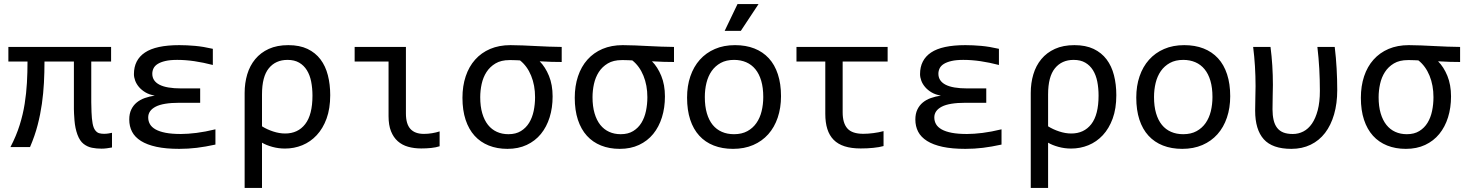

<svg xmlns="http://www.w3.org/2000/svg" viewBox="-20 -720 7187 940"><path d="M528.3 2V-69.8C522.5 -68.5 516.3 -67.4 509.8 -66.4C503.3 -65.4 496.4 -64.9 489.3 -64.9C480.1 -64.9 472.2 -65.9 465.3 -67.9C458.5 -69.8 452.1 -74.5 446.3 -82C440.4 -89.5 436.1 -100.8 433.3 -116C430.6 -131.1 428.8 -149.6 428 -171.4C427.2 -193.2 426.8 -209.3 426.8 -219.7V-418.9H523.9V-490.2H21V-418.9H114.7C114.7 -383.5 113.8 -348.6 111.8 -314.5C109.9 -280.3 106.2 -246.1 100.8 -211.9C95.5 -177.7 87.3 -143.1 76.4 -108.2C65.5 -73.2 50.5 -37.1 31.2 0H127C142.9 -37.1 155.4 -73.1 164.3 -107.9C173.3 -142.7 180.2 -177.3 185.1 -211.7C189.9 -246 193.3 -280.3 195.1 -314.5C196.9 -348.6 197.8 -383.5 197.8 -418.9H341.8V-185.3C341.8 -173.7 342.8 -155.4 344.7 -130.1C346.7 -104.9 351.5 -81.9 359.1 -61C366.8 -40.2 376.9 -25 389.4 -15.4C401.9 -5.8 415.5 0.5 430.2 3.4C444.8 6.3 460.4 7.8 477.1 7.8C485.5 7.8 494.1 7.2 502.7 6.1C511.3 5 519.9 3.6 528.3 2Z M1034.7 -12.2V-86.9C1001.5 -78.8 970.5 -72.9 941.9 -69.3C913.2 -65.8 887.9 -64 865.7 -64C836.4 -64 811.6 -65.9 791.3 -69.8C770.9 -73.7 754.4 -79.3 741.7 -86.4C729 -93.6 719.8 -102.1 714.1 -112.1C708.4 -122 705.6 -133 705.6 -145C705.6 -167.5 717.8 -185.1 742.2 -197.8C766.6 -210.4 805.2 -216.8 857.9 -216.8H960V-287.1H867.7C819.5 -287.1 783.8 -293.2 760.5 -305.4C737.2 -317.6 725.6 -335.4 725.6 -358.9C725.6 -368.3 727.6 -377.2 731.7 -385.5C735.8 -393.8 742.6 -401 752.2 -407C761.8 -413 774.3 -417.8 789.8 -421.4C805.3 -425 824.5 -426.8 847.7 -426.8C875.3 -426.8 903.5 -424.6 932.1 -420.4C960.8 -416.2 990.7 -410 1022 -401.9V-481C991.4 -488.1 962.4 -492.9 935.1 -495.4C907.7 -497.8 882 -499 857.9 -499C781.7 -499 725.7 -487 689.7 -462.9C653.7 -438.8 635.7 -403.5 635.7 -356.9C635.7 -346.8 637.8 -336.3 641.8 -325.2C645.9 -314.1 652.2 -303.6 660.6 -293.7C669.1 -283.8 679.7 -275.1 692.4 -267.6C705.1 -260.1 720.2 -254.9 737.8 -252C720.2 -249.3 703.9 -245.4 688.7 -240C673.6 -234.6 660.4 -227.3 649.2 -218C637.9 -208.7 629.1 -197.3 622.6 -183.6C616 -169.9 612.8 -153.6 612.8 -134.8C612.8 -112.6 617.4 -92.8 626.5 -75.2C635.6 -57.6 650.1 -42.6 669.9 -30C689.8 -17.5 715.2 -7.9 746.1 -1.2C777 5.5 814.3 8.8 857.9 8.8C886.6 8.8 915 7.1 943.4 3.7C971.7 0.2 1002.1 -5 1034.7 -12.2Z M1596.7 -253.9C1596.7 -289.1 1592.9 -321.6 1585.2 -351.6C1577.6 -381.5 1565.5 -407.4 1549.1 -429.2C1532.6 -451 1511.5 -468.1 1485.6 -480.5C1459.7 -492.8 1428.4 -499 1391.6 -499C1354.8 -499 1323 -492.9 1296.1 -480.7C1269.3 -468.5 1247.1 -451.7 1229.5 -430.4C1211.9 -409.1 1198.9 -384.3 1190.4 -356C1182 -327.6 1177.7 -297.4 1177.7 -265.1V200.2H1262.7V-21.5C1276.4 -13.3 1293.2 -6.5 1313.2 -1C1333.3 4.6 1354 7.3 1375.5 7.3C1405.1 7.3 1433.3 1.9 1460 -9C1486.7 -19.9 1510.2 -36.3 1530.5 -58.1C1550.9 -79.9 1567 -107.1 1578.9 -139.6C1590.7 -172.2 1596.7 -210.3 1596.7 -253.9ZM1509.8 -252C1509.8 -189.5 1497.9 -142.9 1474.1 -112.3C1450.4 -81.7 1417.6 -66.4 1376 -66.4C1357.1 -66.4 1337.5 -69.7 1317.1 -76.4C1296.8 -83.1 1278.6 -91.5 1262.7 -101.6V-257.8C1262.7 -315.8 1273.8 -358.4 1296.1 -385.7C1318.4 -413.1 1349 -426.8 1387.7 -426.8C1410.2 -426.8 1429.1 -422.3 1444.6 -413.3C1460 -404.4 1472.7 -392 1482.4 -376.2C1492.2 -360.4 1499.2 -341.9 1503.4 -320.6C1507.6 -299.2 1509.8 -276.4 1509.8 -252Z M2132.3 -3.9V-76.7C2121.3 -73.1 2109 -70.1 2095.7 -67.9C2082.4 -65.6 2068.8 -64.5 2055.2 -64.5C2026.2 -64.5 2004.3 -72.5 1989.5 -88.6C1974.7 -104.7 1967.3 -130 1967.3 -164.6V-490.2H1716.3V-418.9H1882.3V-150.9C1882.3 -121.9 1886.3 -97.4 1894.3 -77.4C1902.3 -57.4 1913.3 -41.1 1927.5 -28.6C1941.7 -16 1958.5 -7 1978 -1.5C1997.6 4.1 2019 6.8 2042.5 6.8C2059.4 6.8 2075.6 6 2091.1 4.4C2106.5 2.8 2120.3 0 2132.3 -3.9Z M2622.1 -419.9C2645.2 -418.6 2664.7 -417.7 2680.7 -417.2C2696.6 -416.7 2713.1 -416.5 2730 -416.5V-490.2C2709.8 -490.2 2689 -490.7 2667.5 -491.7L2603 -494.6C2581.5 -495.6 2560.3 -496.6 2539.3 -497.6C2518.3 -498.5 2498.2 -499 2479 -499C2441.9 -499 2408.9 -492.8 2379.9 -480.5C2350.9 -468.1 2326.3 -450.6 2306.2 -428C2286 -405.4 2270.6 -378.2 2260 -346.4C2249.4 -314.7 2244.1 -279.6 2244.1 -241.2C2244.1 -200.5 2249.3 -164.6 2259.5 -133.5C2269.8 -102.5 2284.4 -76.4 2303.5 -55.4C2322.5 -34.4 2345.6 -18.5 2372.8 -7.6C2400 3.3 2430.5 8.8 2464.4 8.8C2499.8 8.8 2531.3 2.4 2558.8 -10.5C2586.3 -23.4 2609.5 -41.3 2628.2 -64.2C2646.9 -87.2 2661.1 -114.3 2670.9 -145.5C2680.7 -176.8 2685.5 -210.9 2685.5 -248C2685.5 -285.8 2679.6 -319.3 2667.7 -348.4C2655.8 -377.5 2640.6 -401.4 2622.1 -419.9ZM2525.9 -424.3C2549.3 -405.8 2567.5 -380.8 2580.3 -349.4C2593.2 -318 2599.6 -282.9 2599.6 -244.1C2599.6 -221 2597.3 -198.6 2592.8 -176.8C2588.2 -154.9 2580.8 -135.7 2570.6 -118.9C2560.3 -102.1 2546.9 -88.6 2530.3 -78.4C2513.7 -68.1 2493.3 -63 2469.2 -63C2448.4 -63 2429.5 -66.8 2412.6 -74.5C2395.7 -82.1 2381.2 -93.5 2369.1 -108.6C2357.1 -123.8 2347.7 -142.7 2341.1 -165.3C2334.4 -187.9 2331.1 -214.2 2331.1 -244.1C2331.1 -265.6 2333.4 -287.2 2338.1 -308.8C2342.9 -330.5 2350.7 -349.9 2361.8 -367.2C2372.9 -384.4 2387.5 -398.5 2405.8 -409.4C2424 -420.3 2446.8 -425.8 2474.1 -425.8H2484.4C2487.6 -425.8 2491.8 -425.7 2496.8 -425.5C2501.9 -425.4 2506.8 -425.2 2511.7 -425C2516.6 -424.9 2521.3 -424.6 2525.9 -424.3Z M3171.9 -419.9C3195 -418.6 3214.5 -417.7 3230.5 -417.2C3246.4 -416.7 3262.9 -416.5 3279.8 -416.5V-490.2C3259.6 -490.2 3238.8 -490.7 3217.3 -491.7L3152.8 -494.6C3131.3 -495.6 3110.1 -496.6 3089.1 -497.6C3068.1 -498.5 3048 -499 3028.8 -499C2991.7 -499 2958.7 -492.8 2929.7 -480.5C2900.7 -468.1 2876.1 -450.6 2856 -428C2835.8 -405.4 2820.4 -378.2 2809.8 -346.4C2799.2 -314.7 2793.9 -279.6 2793.9 -241.2C2793.9 -200.5 2799.1 -164.6 2809.3 -133.5C2819.6 -102.5 2834.2 -76.4 2853.3 -55.4C2872.3 -34.4 2895.4 -18.5 2922.6 -7.6C2949.8 3.3 2980.3 8.8 3014.2 8.8C3049.6 8.8 3081.1 2.4 3108.6 -10.5C3136.1 -23.4 3159.3 -41.3 3178 -64.2C3196.7 -87.2 3210.9 -114.3 3220.7 -145.5C3230.5 -176.8 3235.4 -210.9 3235.4 -248C3235.4 -285.8 3229.4 -319.3 3217.5 -348.4C3205.6 -377.5 3190.4 -401.4 3171.9 -419.9ZM3075.7 -424.3C3099.1 -405.8 3117.3 -380.8 3130.1 -349.4C3143 -318 3149.4 -282.9 3149.4 -244.1C3149.4 -221 3147.1 -198.6 3142.6 -176.8C3138 -154.9 3130.6 -135.7 3120.4 -118.9C3110.1 -102.1 3096.7 -88.6 3080.1 -78.4C3063.5 -68.1 3043.1 -63 3019 -63C2998.2 -63 2979.3 -66.8 2962.4 -74.5C2945.5 -82.1 2931 -93.5 2918.9 -108.6C2906.9 -123.8 2897.5 -142.7 2890.9 -165.3C2884.2 -187.9 2880.9 -214.2 2880.9 -244.1C2880.9 -265.6 2883.2 -287.2 2887.9 -308.8C2892.7 -330.5 2900.6 -349.9 2911.6 -367.2C2922.7 -384.4 2937.3 -398.5 2955.6 -409.4C2973.8 -420.3 2996.6 -425.8 3023.9 -425.8H3034.2C3037.4 -425.8 3041.6 -425.7 3046.6 -425.5C3051.7 -425.4 3056.6 -425.2 3061.5 -425C3066.4 -424.9 3071.1 -424.6 3075.7 -424.3Z M3803.7 -249C3803.7 -289.4 3798.6 -325.2 3788.3 -356.4C3778.1 -387.7 3763.3 -413.8 3743.9 -434.8C3724.5 -455.8 3700.9 -471.8 3673.1 -482.7C3645.3 -493.6 3613.8 -499 3578.6 -499C3541.8 -499 3509 -492.8 3480 -480.2C3451 -467.7 3426.4 -450.1 3406.2 -427.5C3386.1 -404.9 3370.6 -377.8 3359.9 -346.4C3349.1 -315 3343.8 -280.3 3343.8 -242.2C3343.8 -201.5 3348.9 -165.5 3359.1 -134.3C3369.4 -103 3384.2 -76.8 3403.6 -55.7C3422.9 -34.5 3446.5 -18.5 3474.4 -7.6C3502.2 3.3 3533.7 8.8 3568.8 8.8C3605.6 8.8 3638.5 2.5 3667.5 -10C3696.5 -22.5 3721 -40.1 3741.2 -62.7C3761.4 -85.4 3776.9 -112.5 3787.6 -144.3C3798.3 -176 3803.7 -210.9 3803.7 -249ZM3716.8 -245.1C3716.8 -220.7 3714.1 -197.5 3708.7 -175.5C3703.4 -153.6 3694.9 -134.3 3683.3 -117.7C3671.8 -101.1 3657 -87.8 3638.9 -77.9C3620.8 -68 3599.1 -63 3573.7 -63C3551.6 -63 3531.7 -66.8 3514.2 -74.5C3496.6 -82.1 3481.6 -93.5 3469.2 -108.6C3456.9 -123.8 3447.3 -142.7 3440.7 -165.5C3434 -188.3 3430.7 -214.8 3430.7 -245.1C3430.7 -269.2 3433.3 -292.2 3438.7 -314.2C3444.1 -336.2 3452.6 -355.5 3464.1 -372.1C3475.7 -388.7 3490.5 -401.9 3508.5 -411.9C3526.6 -421.8 3548.3 -426.8 3573.7 -426.8C3595.5 -426.8 3615.3 -422.9 3633.1 -415.3C3650.8 -407.6 3665.9 -396.2 3678.2 -381.1C3690.6 -366 3700.1 -347.1 3706.8 -324.5C3713.5 -301.8 3716.8 -275.4 3716.8 -245.1ZM3693.8 -700.2H3590.8L3527.8 -568.8H3606.9ZM3298.8 -490.2Z M4305.7 -4.9V-78.1C4290.4 -73.9 4273.9 -70.6 4256.3 -68.4C4238.8 -66.1 4222.2 -64.9 4206.5 -64.9C4170.1 -64.9 4144.1 -73.6 4128.7 -91.1C4113.2 -108.5 4105.5 -134.8 4105.5 -169.9V-418.9H4325.7V-490.2H3879.4V-418.9H4020.5V-163.1C4020.5 -134.4 4023.8 -109.5 4030.5 -88.4C4037.2 -67.2 4047.5 -49.6 4061.5 -35.4C4075.5 -21.2 4093.4 -10.7 4115.2 -3.7C4137 3.3 4163.2 6.8 4193.8 6.8C4215 6.8 4235.4 5.9 4255.1 3.9C4274.8 2 4291.7 -1 4305.7 -4.9Z M4883.3 -12.2V-86.9C4850.1 -78.8 4819.2 -72.9 4790.5 -69.3C4761.9 -65.8 4736.5 -64 4714.4 -64C4685.1 -64 4660.2 -65.9 4639.9 -69.8C4619.5 -73.7 4603 -79.3 4590.3 -86.4C4577.6 -93.6 4568.4 -102.1 4562.7 -112.1C4557 -122 4554.2 -133 4554.2 -145C4554.2 -167.5 4566.4 -185.1 4590.8 -197.8C4615.2 -210.4 4653.8 -216.8 4706.5 -216.8H4808.6V-287.1H4716.3C4668.1 -287.1 4632.4 -293.2 4609.1 -305.4C4585.9 -317.6 4574.2 -335.4 4574.2 -358.9C4574.2 -368.3 4576.3 -377.2 4580.3 -385.5C4584.4 -393.8 4591.2 -401 4600.8 -407C4610.4 -413 4623 -417.8 4638.4 -421.4C4653.9 -425 4673.2 -426.8 4696.3 -426.8C4724 -426.8 4752.1 -424.6 4780.8 -420.4C4809.4 -416.2 4839.4 -410 4870.6 -401.9V-481C4840 -488.1 4811 -492.9 4783.7 -495.4C4756.3 -497.8 4730.6 -499 4706.5 -499C4630.4 -499 4574.3 -487 4538.3 -462.9C4502.4 -438.8 4484.4 -403.5 4484.4 -356.9C4484.4 -346.8 4486.4 -336.3 4490.5 -325.2C4494.5 -314.1 4500.8 -303.6 4509.3 -293.7C4517.7 -283.8 4528.3 -275.1 4541 -267.6C4553.7 -260.1 4568.8 -254.9 4586.4 -252C4568.8 -249.3 4552.5 -245.4 4537.4 -240C4522.2 -234.6 4509 -227.3 4497.8 -218C4486.6 -208.7 4477.7 -197.3 4471.2 -183.6C4464.7 -169.9 4461.4 -153.6 4461.4 -134.8C4461.4 -112.6 4466 -92.8 4475.1 -75.2C4484.2 -57.6 4498.7 -42.6 4518.6 -30C4538.4 -17.5 4563.8 -7.9 4594.7 -1.2C4625.7 5.5 4662.9 8.8 4706.5 8.8C4735.2 8.8 4763.7 7.1 4792 3.7C4820.3 0.2 4850.7 -5 4883.3 -12.2Z M5445.3 -253.9C5445.3 -289.1 5441.5 -321.6 5433.8 -351.6C5426.2 -381.5 5414.1 -407.4 5397.7 -429.2C5381.3 -451 5360.1 -468.1 5334.2 -480.5C5308.3 -492.8 5277 -499 5240.2 -499C5203.5 -499 5171.6 -492.9 5144.8 -480.7C5117.9 -468.5 5095.7 -451.7 5078.1 -430.4C5060.5 -409.1 5047.5 -384.3 5039.1 -356C5030.6 -327.6 5026.4 -297.4 5026.4 -265.1V200.2H5111.3V-21.5C5125 -13.3 5141.8 -6.5 5161.9 -1C5181.9 4.6 5202.6 7.3 5224.1 7.3C5253.7 7.3 5281.9 1.9 5308.6 -9C5335.3 -19.9 5358.8 -36.3 5379.2 -58.1C5399.5 -79.9 5415.6 -107.1 5427.5 -139.6C5439.4 -172.2 5445.3 -210.3 5445.3 -253.9ZM5358.4 -252C5358.4 -189.5 5346.5 -142.9 5322.8 -112.3C5299 -81.7 5266.3 -66.4 5224.6 -66.4C5205.7 -66.4 5186.1 -69.7 5165.8 -76.4C5145.4 -83.1 5127.3 -91.5 5111.3 -101.6V-257.8C5111.3 -315.8 5122.5 -358.4 5144.8 -385.7C5167.1 -413.1 5197.6 -426.8 5236.3 -426.8C5258.8 -426.8 5277.8 -422.3 5293.2 -413.3C5308.7 -404.4 5321.3 -392 5331.1 -376.2C5340.8 -360.4 5347.8 -341.9 5352.1 -320.6C5356.3 -299.2 5358.4 -276.4 5358.4 -252Z M6002.9 -249C6002.9 -289.4 5997.8 -325.2 5987.5 -356.4C5977.3 -387.7 5962.5 -413.8 5943.1 -434.8C5923.7 -455.8 5900.1 -471.8 5872.3 -482.7C5844.5 -493.6 5813 -499 5777.8 -499C5741 -499 5708.2 -492.8 5679.2 -480.2C5650.2 -467.7 5625.7 -450.1 5605.5 -427.5C5585.3 -404.9 5569.8 -377.8 5559.1 -346.4C5548.3 -315 5543 -280.3 5543 -242.2C5543 -201.5 5548.1 -165.5 5558.3 -134.3C5568.6 -103 5583.4 -76.8 5602.8 -55.7C5622.2 -34.5 5645.8 -18.5 5673.6 -7.6C5701.4 3.3 5732.9 8.8 5768.1 8.8C5804.9 8.8 5837.7 2.5 5866.7 -10C5895.7 -22.5 5920.2 -40.1 5940.4 -62.7C5960.6 -85.4 5976.1 -112.5 5986.8 -144.3C5997.6 -176 6002.9 -210.9 6002.9 -249ZM5916 -245.1C5916 -220.7 5913.3 -197.5 5908 -175.5C5902.6 -153.6 5894.1 -134.3 5882.6 -117.7C5871 -101.1 5856.2 -87.8 5838.1 -77.9C5820.1 -68 5798.3 -63 5772.9 -63C5750.8 -63 5731 -66.8 5713.4 -74.5C5695.8 -82.1 5680.8 -93.5 5668.5 -108.6C5656.1 -123.8 5646.6 -142.7 5639.9 -165.5C5633.2 -188.3 5629.9 -214.8 5629.9 -245.1C5629.9 -269.2 5632.6 -292.2 5637.9 -314.2C5643.3 -336.2 5651.8 -355.5 5663.3 -372.1C5674.9 -388.7 5689.7 -401.9 5707.8 -411.9C5725.8 -421.8 5747.6 -426.8 5772.9 -426.8C5794.8 -426.8 5814.5 -422.9 5832.3 -415.3C5850 -407.6 5865.1 -396.2 5877.4 -381.1C5889.8 -366 5899.3 -347.1 5906 -324.5C5912.7 -301.8 5916 -275.4 5916 -245.1Z M6514.6 -490.2H6429.7C6433.9 -454.4 6437 -418.7 6439 -383.1C6440.9 -347.4 6441.9 -311.4 6441.9 -274.9C6441.9 -238.4 6438.4 -206.9 6431.4 -180.4C6424.4 -153.9 6415 -132 6403.1 -114.7C6391.2 -97.5 6377.2 -84.7 6361.1 -76.4C6345 -68.1 6327.8 -64 6309.6 -64C6291.3 -64 6276 -66.4 6263.4 -71.3C6250.9 -76.2 6240.6 -83.7 6232.7 -94C6224.7 -104.2 6218.9 -117.2 6215.3 -132.8C6211.8 -148.4 6210 -165.7 6210 -184.6C6210 -208.3 6210.3 -230.8 6210.9 -252C6211.6 -273.1 6211.9 -290.5 6211.9 -304.2C6211.9 -368.3 6208 -430.3 6200.2 -490.2H6115.2C6123 -428.4 6127 -364.3 6127 -297.9C6127 -280.9 6126.6 -262.5 6126 -242.4C6125.3 -222.4 6125 -201 6125 -178.2C6125 -116.4 6139.1 -69.7 6167.2 -38.3C6195.4 -6.9 6240.4 8.8 6302.2 8.8C6337.4 8.8 6368.9 2 6396.7 -11.5C6424.6 -25 6448.1 -44.3 6467.3 -69.3C6486.5 -94.4 6501.2 -124.7 6511.5 -160.2C6521.7 -195.6 6526.9 -235.2 6526.9 -278.8C6526.9 -314.3 6525.9 -349.5 6523.9 -384.5C6522 -419.5 6518.9 -454.8 6514.6 -490.2Z M7020.5 -419.9C7043.6 -418.6 7063.2 -417.7 7079.1 -417.2C7095.1 -416.7 7111.5 -416.5 7128.4 -416.5V-490.2C7108.2 -490.2 7087.4 -490.7 7065.9 -491.7L7001.5 -494.6C6980 -495.6 6958.7 -496.6 6937.7 -497.6C6916.7 -498.5 6896.6 -499 6877.4 -499C6840.3 -499 6807.3 -492.8 6778.3 -480.5C6749.3 -468.1 6724.8 -450.6 6704.6 -428C6684.4 -405.4 6669 -378.2 6658.4 -346.4C6647.9 -314.7 6642.6 -279.6 6642.6 -241.2C6642.6 -200.5 6647.7 -164.6 6658 -133.5C6668.2 -102.5 6682.9 -76.4 6701.9 -55.4C6720.9 -34.4 6744.1 -18.5 6771.2 -7.6C6798.4 3.3 6828.9 8.8 6862.8 8.8C6898.3 8.8 6929.8 2.4 6957.3 -10.5C6984.8 -23.4 7007.9 -41.3 7026.6 -64.2C7045.3 -87.2 7059.6 -114.3 7069.3 -145.5C7079.1 -176.8 7084 -210.9 7084 -248C7084 -285.8 7078 -319.3 7066.2 -348.4C7054.3 -377.5 7039.1 -401.4 7020.5 -419.9ZM6924.3 -424.3C6947.8 -405.8 6965.9 -380.8 6978.8 -349.4C6991.6 -318 6998 -282.9 6998 -244.1C6998 -221 6995.8 -198.6 6991.2 -176.8C6986.7 -154.9 6979.2 -135.7 6969 -118.9C6958.7 -102.1 6945.3 -88.6 6928.7 -78.4C6912.1 -68.1 6891.8 -63 6867.7 -63C6846.8 -63 6828 -66.8 6811 -74.5C6794.1 -82.1 6779.6 -93.5 6767.6 -108.6C6755.5 -123.8 6746.2 -142.7 6739.5 -165.3C6732.8 -187.9 6729.5 -214.2 6729.5 -244.1C6729.5 -265.6 6731.9 -287.2 6736.6 -308.8C6741.3 -330.5 6749.2 -349.9 6760.3 -367.2C6771.3 -384.4 6786 -398.5 6804.2 -409.4C6822.4 -420.3 6845.2 -425.8 6872.6 -425.8H6882.8C6886.1 -425.8 6890.2 -425.7 6895.3 -425.5C6900.3 -425.4 6905.3 -425.2 6910.2 -425C6915 -424.9 6919.8 -424.6 6924.3 -424.3Z"/></svg>

Font: CodeNewRoman Nerd Font Mono
Style: Regular
Weight: 400
Monospace: yes
Designer: Sam Radian
Foundry: Code New Roman
Version: Version 2.00 November 29, 2014;Nerd Fonts 3.2.1